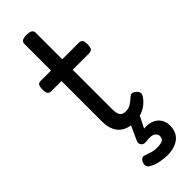

<svg xmlns="http://www.w3.org/2000/svg" viewBox="-325 -749 1037 1037"><g transform="rotate(-45 194.0 -230.5)"><path d="M243 17Q201 17 173.5 1.5Q146 -14 132.5 -42.5Q119 -71 119 -111V-420H41Q26 -420 20 -429Q14 -438 14 -460Q14 -483 20 -491.5Q26 -500 41 -500H119V-704Q119 -717 129.5 -723.5Q140 -730 161 -730Q183 -730 194 -723.5Q205 -717 205 -704V-500H331Q346 -500 352.5 -491.5Q359 -483 359 -460Q359 -438 352.5 -429Q346 -420 331 -420H205V-121Q205 -87 214.5 -72.5Q224 -58 249 -58Q272 -58 288.5 -69Q305 -80 323 -96Q335 -107 345.5 -103.5Q356 -100 365 -91Q376 -81 376.5 -70.5Q377 -60 371 -51Q354 -26 333 -11Q312 4 289 10.5Q266 17 243 17ZM236 269Q220 269 188 263.5Q156 258 129 241Q118 234 116.5 222.5Q115 211 120 200Q127 186 136 182Q145 178 158 184Q169 188 188 194Q207 200 229 200Q260 200 272.5 192.5Q285 185 285 166Q285 151 269.5 140Q254 129 210 135Q199 136 193 134Q187 132 181 125Q176 118 175.5 111Q175 104 178 97L228 -13H298L239 105L209 89Q254 72 289 78Q324 84 344 107Q364 130 364 166Q364 198 349.5 221Q335 244 307 256.5Q279 269 236 269Z"/></g></svg>

Font: Playwrite ID
Style: Regular
Weight: 400
Designer: Veronika Burian, José Scaglione
Foundry: TypeTogether
Version: Version 1.002